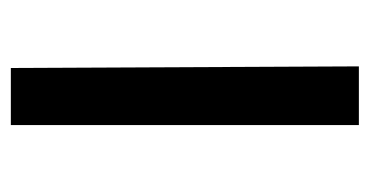

<svg xmlns="http://www.w3.org/2000/svg" viewBox="-188 -510 698 363"><g transform="rotate(-90 161.5 -329.0)"><path d="M106 -658H214L217 0H106Z"/></g></svg>

Font: Ysabeau SC Semibold
Style: Regular
Weight: 600
Designer: Christian Thalmann (Catharsis Fonts)
Version: Version 0.003